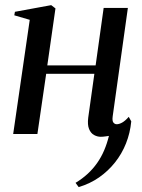

<svg xmlns="http://www.w3.org/2000/svg" viewBox="-20 -534 567 765"><path d="M429 -70.5Q426.5 -52 432 -45.5Q437.5 -39 445 -39Q454.5 -39 466.5 -45.5Q478.5 -52 493 -68.5L503 -50.5Q498.5 -4 482 37.5Q465.5 79 438.2 113.2Q411 147.5 374.8 172.8Q338.5 198 293.5 211.5L281 194.5Q307.5 178.5 329 158.8Q350.5 139 367 115.5Q383.5 92 395 65Q406.5 38 414 7.5Q410.5 8 400 9.5Q389.5 11 381.5 11Q367.5 11 354.5 3.8Q341.5 -3.5 334.8 -20.2Q328 -37 331.5 -65L356 -240H164L129 0H32.5L98.5 -455L37 -473L39.5 -487L184 -513.5L201 -500.5L168.5 -273.5H361L393 -502.5H489.5Z"/></svg>

Font: Merriweather 144pt
Style: Italic
Weight: 400
Italic angle: -7.8°
Version: Version 2.101